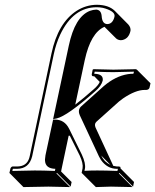

<svg xmlns="http://www.w3.org/2000/svg" viewBox="-20 -718 644 796"><path d="M193.4 -496.1Q220.2 -623 297.9 -673.3Q336.4 -697.8 381.3 -698.2Q430.2 -697.8 455.6 -673.3L511.7 -616.7Q522.9 -604 521 -590.3Q514.2 -558.6 488.3 -552.2Q483.9 -551.3 481 -551.3Q468.3 -551.8 460.4 -559.6L413.1 -606.9Q356 -582 331.5 -469.2L292 -284.2Q327.1 -311 367.7 -347.2Q387.2 -363.8 393.6 -378.4L370.6 -401.9H366.2Q363.3 -402.3 361.8 -403.8Q359.9 -406.7 360.4 -410.2L364.3 -429.2L367.7 -431.2Q369.1 -431.2 450.2 -429.2L543.5 -431.2L547.4 -429.2L604 -372.6L599.6 -353.5Q596.7 -346.2 586.9 -345.2H580.1Q542 -345.2 489.7 -309.6Q480.5 -303.2 473.6 -297.4L379.9 -213.4Q375 -208.5 374 -203.6Q373 -196.3 376 -189.5L449.7 -30.3Q458 -28.3 464.8 -27.8H472.2Q476.6 -27.3 478.5 -26.4Q480 -23.4 479.5 -20L535.6 36.6L531.7 55.7L475.1 -1L472.7 1L529.3 57.6Q527.8 57.6 439.9 55.7L377.4 57.6L320.8 1L318.4 -1L322.3 -20Q325.7 -40.5 310.5 -73.2L269.5 -155.3Q266.1 -155.3 264.6 -155.3L234.9 -15.6Q233.9 -10.7 233.4 -6.8L276.9 36.6L272.9 55.7L216.3 -1L213.9 1L270.5 57.6Q269 57.6 180.7 55.7L77.1 57.6L21 1L19 -1L23.4 -20Q26.9 -27.3 32.2 -27.8H50.8Q90.3 -27.8 101.1 -62.5Q102.5 -67.4 103.5 -71.8ZM438 -34.2 399.4 -73.2Q405.8 -60.5 415 -50.3Q425.8 -40 438 -34.2ZM203.1 -494.1 113.3 -69.8Q100.6 -18.6 50.8 -18.1Q47.9 -18.1 42 -18.1Q36.1 -18.1 33.2 -18.1L31.2 -9.3Q93.8 -10.7 124 -11.2Q157.2 -11.2 207.5 -9.3L209.5 -18.1Q167.5 -19 166.5 -53.7Q166.5 -55.7 166.5 -57.1Q167 -65.4 168.5 -74.2L200.2 -222.2H208Q247.1 -222.2 266.1 -185.1Q267.6 -182.1 268.6 -180.2L319.3 -77.1Q336.4 -40 332 -18.1L330.1 -9.8Q357.4 -11.2 383.3 -11.2Q416.5 -11.2 466.8 -9.3L468.8 -18.1H464.8Q424.3 -18.1 398.4 -55.2Q393.6 -62.5 390.6 -68.8L310.1 -241.7L310.5 -241.2Q305.7 -252 307.6 -262.2Q310.5 -272 316.9 -277.3L410.6 -361.3Q458.5 -402.3 510.3 -410.6Q518.1 -411.6 523.4 -412.1H530.3Q532.2 -412.6 533.7 -413.1L535.2 -420.9Q483.4 -419.4 450.2 -418.9Q419.4 -418.9 372.6 -420.9L370.6 -412.1Q405.8 -411.6 406.2 -389.2Q406.2 -386.2 405.8 -383.8Q399.9 -360.8 374.5 -339.4Q258.8 -237.3 215.3 -227.1L200.2 -224.1L265.1 -528.3Q290.5 -648.4 352.5 -672.9Q365.7 -677.7 378.9 -678.2Q398.9 -676.8 401.4 -652.3Q403.3 -619.1 424.3 -618.2Q444.8 -618.2 453.1 -643.1Q454.1 -646.5 454.6 -648.9Q458.5 -666.5 426.3 -679.2Q416.5 -683.1 406.2 -685.5Q393.1 -688 381.3 -688Q283.2 -688 229.5 -574.2Q212.4 -537.6 203.1 -494.1Z"/></svg>

Font: Linux Biolinum Shadow O
Style: Italic
Weight: 400
Italic angle: -12°
Designer: Philipp H. Poll
Foundry: Philipp H. Poll
Version: Version 0.6.2